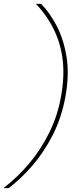

<svg xmlns="http://www.w3.org/2000/svg" viewBox="-48 -831 395 996"><path d="M165 -811Q210 -766 246 -697Q282 -628 297 -537Q312 -446 292 -333Q272 -221 225 -129.5Q178 -38 118 30.5Q58 99 -3 145H-28V143Q45 87 105.5 14.5Q166 -58 209 -146Q252 -234 269 -333Q287 -433 277.5 -517Q268 -601 233.5 -673.5Q199 -746 140 -809V-811Z"/></svg>

Font: DM Sans 10pt Thin
Style: Italic
Weight: 250
Italic angle: -10°
Version: Version 4.004;gftools[0.9.30]